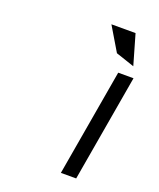

<svg xmlns="http://www.w3.org/2000/svg" viewBox="-147 -890 809 979"><g transform="rotate(20 257.5 -400.0)"><path d="M417 -800H286L363 -671L464 -637ZM486 -580H403L303 0H386Z"/></g></svg>

Font: Charger Monospace
Style: Regular
Weight: 400
Designer: Jasper
Foundry: Cannot Into Space Fonts
Version: Version 0.980